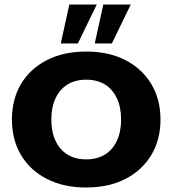

<svg xmlns="http://www.w3.org/2000/svg" viewBox="-20 -823 766 853"><path d="M363 10Q263 10 188.5 -28Q114 -66 73.5 -134Q33 -202 33 -292Q33 -382 73.5 -450Q114 -518 188.5 -556Q263 -594 363 -594Q463 -594 537 -556Q611 -518 652 -450Q693 -382 693 -292Q693 -202 652 -134Q611 -66 537 -28Q463 10 363 10ZM363 -115Q411 -115 445.5 -136Q480 -157 499 -197Q518 -237 518 -292Q518 -347 499 -387Q480 -427 445.5 -448Q411 -469 363 -469Q315 -469 280.5 -448Q246 -427 227 -387Q208 -347 208 -292Q208 -237 227 -197Q246 -157 280.5 -136Q315 -115 363 -115ZM250 -630 288 -803H410L326 -630ZM401 -630 439 -803H561L477 -630Z"/></svg>

Font: Rokkitt ExtraBold
Style: Regular
Weight: 800
Version: Version 3.103